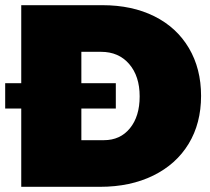

<svg xmlns="http://www.w3.org/2000/svg" viewBox="-32 -721 811 741"><path d="M744 -351Q744 -245 696 -166Q648 -87 559.5 -43.5Q471 0 354 0H50V-302H-12V-400H50V-701H363Q478 -701 564 -658Q650 -615 697 -535.5Q744 -456 744 -351ZM507 -349Q507 -427 466.5 -474Q426 -521 358 -521H282V-400H415V-302H282V-180H369Q432 -180 469.5 -226Q507 -272 507 -349Z"/></svg>

Font: TypoPRO Montserrat Alternates
Style: Regular
Weight: 900
Designer: Julieta Ulanovsky
Foundry: Julieta Ulanovsky
Version: Version 6.001